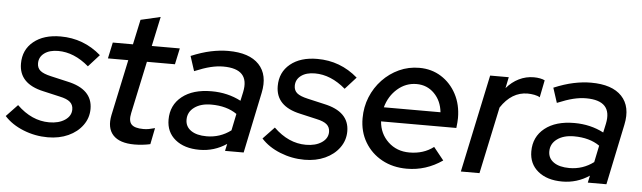

<svg xmlns="http://www.w3.org/2000/svg" viewBox="-60 -825 3331 996"><g transform="rotate(5 1605.5 -326.5)"><path d="M211 10Q145 10 84 -14.5Q23 -39 -15 -81L44 -143Q121 -68 212 -68Q262 -68 294 -89.5Q326 -111 326 -145Q326 -169 309.5 -183.5Q293 -198 255 -206L168 -226Q40 -254 40 -359Q40 -431 92.5 -474Q145 -517 233 -517Q353 -517 444 -438L387 -375Q310 -441 227 -441Q182 -441 155 -421Q128 -401 128 -368Q128 -344 144.5 -330Q161 -316 201 -307L288 -287Q420 -259 420 -156Q420 -109 392.5 -71Q365 -33 318 -11.5Q271 10 211 10Z M663 8Q585 8 551 -29Q517 -66 531 -134L593 -425H487L505 -509H610L638 -639L741 -663L708 -509H854L836 -425H690L632 -153Q623 -112 639.5 -94Q656 -76 702 -76Q717 -76 730.5 -78.5Q744 -81 762 -86L745 -1Q728 3 705.5 5.5Q683 8 663 8Z M1001 6Q922 6 875 -32.5Q828 -71 828 -136Q828 -212 884.5 -257Q941 -302 1038 -302Q1122 -302 1191 -266L1201 -312Q1227 -435 1087 -435Q1056 -435 1021 -426.5Q986 -418 938 -398L913 -475Q968 -498 1015.5 -508Q1063 -518 1106 -518Q1216 -518 1266.5 -464.5Q1317 -411 1297 -316L1231 0H1134L1142 -37Q1078 6 1001 6ZM1032 -67Q1102 -67 1158 -109L1176 -196Q1123 -233 1042 -233Q988 -233 954.5 -208.5Q921 -184 921 -144Q921 -108 950.5 -87.5Q980 -67 1032 -67Z M1548 10Q1482 10 1421 -14.5Q1360 -39 1322 -81L1381 -143Q1458 -68 1549 -68Q1599 -68 1631 -89.5Q1663 -111 1663 -145Q1663 -169 1646.5 -183.5Q1630 -198 1592 -206L1505 -226Q1377 -254 1377 -359Q1377 -431 1429.5 -474Q1482 -517 1570 -517Q1690 -517 1781 -438L1724 -375Q1647 -441 1564 -441Q1519 -441 1492 -421Q1465 -401 1465 -368Q1465 -344 1481.5 -330Q1498 -316 1538 -307L1625 -287Q1757 -259 1757 -156Q1757 -109 1729.5 -71Q1702 -33 1655 -11.5Q1608 10 1548 10Z M2081 10Q2008 10 1951.5 -21Q1895 -52 1862.5 -106.5Q1830 -161 1830 -231Q1830 -290 1851 -341.5Q1872 -393 1909.5 -432.5Q1947 -472 1996 -494.5Q2045 -517 2101 -517Q2165 -517 2215 -485.5Q2265 -454 2294 -399.5Q2323 -345 2323 -275Q2323 -265 2322 -252.5Q2321 -240 2319 -223H1927Q1932 -159 1976.5 -117Q2021 -75 2087 -75Q2161 -75 2213 -115L2266 -49Q2181 10 2081 10ZM1935 -297H2230Q2224 -356 2186.5 -394Q2149 -432 2094 -432Q2038 -432 1994.5 -394Q1951 -356 1935 -297Z M2362 0 2470 -509H2567L2555 -451Q2583 -484 2619.5 -502Q2656 -520 2697 -520Q2714 -520 2729.5 -517Q2745 -514 2754 -509L2736 -419Q2726 -426 2707.5 -429.5Q2689 -433 2672 -433Q2589 -433 2533 -348L2459 0Z M2890 6Q2811 6 2764 -32.5Q2717 -71 2717 -136Q2717 -212 2773.5 -257Q2830 -302 2927 -302Q3011 -302 3080 -266L3090 -312Q3116 -435 2976 -435Q2945 -435 2910 -426.5Q2875 -418 2827 -398L2802 -475Q2857 -498 2904.5 -508Q2952 -518 2995 -518Q3105 -518 3155.5 -464.5Q3206 -411 3186 -316L3120 0H3023L3031 -37Q2967 6 2890 6ZM2921 -67Q2991 -67 3047 -109L3065 -196Q3012 -233 2931 -233Q2877 -233 2843.5 -208.5Q2810 -184 2810 -144Q2810 -108 2839.5 -87.5Q2869 -67 2921 -67Z"/></g></svg>

Font: Red Hat Display Medium
Style: Italic
Weight: 500
Italic angle: -12°
Designer: Pentagram, MCKL
Foundry: Pentagram, MCKL
Version: Version 1.023; ttfautohint (v1.8.3)